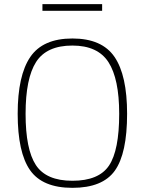

<svg xmlns="http://www.w3.org/2000/svg" viewBox="-20 -894 696 923"><path d="M328 -25Q455 -25 504 -98Q553 -171 553 -347Q553 -515 501.5 -595Q450 -675 328 -675Q204 -675 153.5 -596Q103 -517 103 -347Q103 -176 152.5 -100.5Q202 -25 328 -25ZM328 9Q184 9 124.5 -76Q65 -161 65 -347Q65 -531 125.5 -620Q186 -709 328 -709Q470 -709 530.5 -620.5Q591 -532 591 -347Q591 -156 532 -73.5Q473 9 328 9ZM184 -842V-874H471V-842Z"/></svg>

Font: TitilliumMaps29L
Style: 1 wt
Weight: 100
Designer: Campivisivi
Foundry: Accademia di Belle Arti di Urbino and students of MA course of Visual design
Version: Version 001.001